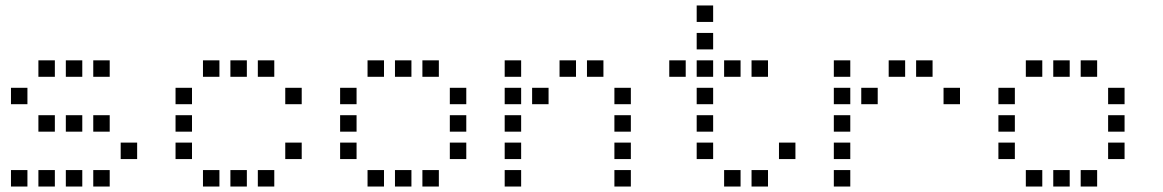

<svg xmlns="http://www.w3.org/2000/svg" viewBox="-20 -700 4240 700"><path d="M121 -480Q120 -480 120 -480Q120 -480 120 -479V-421Q120 -420 120 -420Q120 -420 121 -420H179Q180 -420 180 -420Q180 -420 180 -421V-479Q180 -480 180 -480Q180 -480 179 -480ZM221 -480Q220 -480 220 -480Q220 -480 220 -479V-421Q220 -420 220 -420Q220 -420 221 -420H279Q280 -420 280 -420Q280 -420 280 -421V-479Q280 -480 280 -480Q280 -480 279 -480ZM321 -480Q320 -480 320 -480Q320 -480 320 -479V-421Q320 -420 320 -420Q320 -420 321 -420H379Q380 -420 380 -420Q380 -420 380 -421V-479Q380 -480 380 -480Q380 -480 379 -480ZM21 -380Q20 -380 20 -380Q20 -380 20 -379V-321Q20 -320 20 -320Q20 -320 21 -320H79Q80 -320 80 -320Q80 -320 80 -321V-379Q80 -380 80 -380Q80 -380 79 -380ZM121 -280Q120 -280 120 -280Q120 -280 120 -279V-221Q120 -220 120 -220Q120 -220 121 -220H179Q180 -220 180 -220Q180 -220 180 -221V-279Q180 -280 180 -280Q180 -280 179 -280ZM221 -280Q220 -280 220 -280Q220 -280 220 -279V-221Q220 -220 220 -220Q220 -220 221 -220H279Q280 -220 280 -220Q280 -220 280 -221V-279Q280 -280 280 -280Q280 -280 279 -280ZM321 -280Q320 -280 320 -280Q320 -280 320 -279V-221Q320 -220 320 -220Q320 -220 321 -220H379Q380 -220 380 -220Q380 -220 380 -221V-279Q380 -280 380 -280Q380 -280 379 -280ZM421 -180Q420 -180 420 -180Q420 -180 420 -179V-121Q420 -120 420 -120Q420 -120 421 -120H479Q480 -120 480 -120Q480 -120 480 -121V-179Q480 -180 480 -180Q480 -180 479 -180ZM21 -80Q20 -80 20 -80Q20 -80 20 -79V-21Q20 -20 20 -20Q20 -20 21 -20H79Q80 -20 80 -20Q80 -20 80 -21V-79Q80 -80 80 -80Q80 -80 79 -80ZM121 -80Q120 -80 120 -80Q120 -80 120 -79V-21Q120 -20 120 -20Q120 -20 121 -20H179Q180 -20 180 -20Q180 -20 180 -21V-79Q180 -80 180 -80Q180 -80 179 -80ZM221 -80Q220 -80 220 -80Q220 -80 220 -79V-21Q220 -20 220 -20Q220 -20 221 -20H279Q280 -20 280 -20Q280 -20 280 -21V-79Q280 -80 280 -80Q280 -80 279 -80ZM321 -80Q320 -80 320 -80Q320 -80 320 -79V-21Q320 -20 320 -20Q320 -20 321 -20H379Q380 -20 380 -20Q380 -20 380 -21V-79Q380 -80 380 -80Q380 -80 379 -80Z M721 -480Q720 -480 720 -480Q720 -480 720 -479V-421Q720 -420 720 -420Q720 -420 721 -420H779Q780 -420 780 -420Q780 -420 780 -421V-479Q780 -480 780 -480Q780 -480 779 -480ZM821 -480Q820 -480 820 -480Q820 -480 820 -479V-421Q820 -420 820 -420Q820 -420 821 -420H879Q880 -420 880 -420Q880 -420 880 -421V-479Q880 -480 880 -480Q880 -480 879 -480ZM921 -480Q920 -480 920 -480Q920 -480 920 -479V-421Q920 -420 920 -420Q920 -420 921 -420H979Q980 -420 980 -420Q980 -420 980 -421V-479Q980 -480 980 -480Q980 -480 979 -480ZM621 -380Q620 -380 620 -380Q620 -380 620 -379V-321Q620 -320 620 -320Q620 -320 621 -320H679Q680 -320 680 -320Q680 -320 680 -321V-379Q680 -380 680 -380Q680 -380 679 -380ZM1021 -380Q1020 -380 1020 -380Q1020 -380 1020 -379V-321Q1020 -320 1020 -320Q1020 -320 1021 -320H1079Q1080 -320 1080 -320Q1080 -320 1080 -321V-379Q1080 -380 1080 -380Q1080 -380 1079 -380ZM621 -280Q620 -280 620 -280Q620 -280 620 -279V-221Q620 -220 620 -220Q620 -220 621 -220H679Q680 -220 680 -220Q680 -220 680 -221V-279Q680 -280 680 -280Q680 -280 679 -280ZM621 -180Q620 -180 620 -180Q620 -180 620 -179V-121Q620 -120 620 -120Q620 -120 621 -120H679Q680 -120 680 -120Q680 -120 680 -121V-179Q680 -180 680 -180Q680 -180 679 -180ZM1021 -180Q1020 -180 1020 -180Q1020 -180 1020 -179V-121Q1020 -120 1020 -120Q1020 -120 1021 -120H1079Q1080 -120 1080 -120Q1080 -120 1080 -121V-179Q1080 -180 1080 -180Q1080 -180 1079 -180ZM721 -80Q720 -80 720 -80Q720 -80 720 -79V-21Q720 -20 720 -20Q720 -20 721 -20H779Q780 -20 780 -20Q780 -20 780 -21V-79Q780 -80 780 -80Q780 -80 779 -80ZM821 -80Q820 -80 820 -80Q820 -80 820 -79V-21Q820 -20 820 -20Q820 -20 821 -20H879Q880 -20 880 -20Q880 -20 880 -21V-79Q880 -80 880 -80Q880 -80 879 -80ZM921 -80Q920 -80 920 -80Q920 -80 920 -79V-21Q920 -20 920 -20Q920 -20 921 -20H979Q980 -20 980 -20Q980 -20 980 -21V-79Q980 -80 980 -80Q980 -80 979 -80Z M1321 -480Q1320 -480 1320 -480Q1320 -480 1320 -479V-421Q1320 -420 1320 -420Q1320 -420 1321 -420H1379Q1380 -420 1380 -420Q1380 -420 1380 -421V-479Q1380 -480 1380 -480Q1380 -480 1379 -480ZM1421 -480Q1420 -480 1420 -480Q1420 -480 1420 -479V-421Q1420 -420 1420 -420Q1420 -420 1421 -420H1479Q1480 -420 1480 -420Q1480 -420 1480 -421V-479Q1480 -480 1480 -480Q1480 -480 1479 -480ZM1521 -480Q1520 -480 1520 -480Q1520 -480 1520 -479V-421Q1520 -420 1520 -420Q1520 -420 1521 -420H1579Q1580 -420 1580 -420Q1580 -420 1580 -421V-479Q1580 -480 1580 -480Q1580 -480 1579 -480ZM1221 -380Q1220 -380 1220 -380Q1220 -380 1220 -379V-321Q1220 -320 1220 -320Q1220 -320 1221 -320H1279Q1280 -320 1280 -320Q1280 -320 1280 -321V-379Q1280 -380 1280 -380Q1280 -380 1279 -380ZM1621 -380Q1620 -380 1620 -380Q1620 -380 1620 -379V-321Q1620 -320 1620 -320Q1620 -320 1621 -320H1679Q1680 -320 1680 -320Q1680 -320 1680 -321V-379Q1680 -380 1680 -380Q1680 -380 1679 -380ZM1221 -280Q1220 -280 1220 -280Q1220 -280 1220 -279V-221Q1220 -220 1220 -220Q1220 -220 1221 -220H1279Q1280 -220 1280 -220Q1280 -220 1280 -221V-279Q1280 -280 1280 -280Q1280 -280 1279 -280ZM1621 -280Q1620 -280 1620 -280Q1620 -280 1620 -279V-221Q1620 -220 1620 -220Q1620 -220 1621 -220H1679Q1680 -220 1680 -220Q1680 -220 1680 -221V-279Q1680 -280 1680 -280Q1680 -280 1679 -280ZM1221 -180Q1220 -180 1220 -180Q1220 -180 1220 -179V-121Q1220 -120 1220 -120Q1220 -120 1221 -120H1279Q1280 -120 1280 -120Q1280 -120 1280 -121V-179Q1280 -180 1280 -180Q1280 -180 1279 -180ZM1621 -180Q1620 -180 1620 -180Q1620 -180 1620 -179V-121Q1620 -120 1620 -120Q1620 -120 1621 -120H1679Q1680 -120 1680 -120Q1680 -120 1680 -121V-179Q1680 -180 1680 -180Q1680 -180 1679 -180ZM1321 -80Q1320 -80 1320 -80Q1320 -80 1320 -79V-21Q1320 -20 1320 -20Q1320 -20 1321 -20H1379Q1380 -20 1380 -20Q1380 -20 1380 -21V-79Q1380 -80 1380 -80Q1380 -80 1379 -80ZM1421 -80Q1420 -80 1420 -80Q1420 -80 1420 -79V-21Q1420 -20 1420 -20Q1420 -20 1421 -20H1479Q1480 -20 1480 -20Q1480 -20 1480 -21V-79Q1480 -80 1480 -80Q1480 -80 1479 -80ZM1521 -80Q1520 -80 1520 -80Q1520 -80 1520 -79V-21Q1520 -20 1520 -20Q1520 -20 1521 -20H1579Q1580 -20 1580 -20Q1580 -20 1580 -21V-79Q1580 -80 1580 -80Q1580 -80 1579 -80Z M1821 -480Q1820 -480 1820 -480Q1820 -480 1820 -479V-421Q1820 -420 1820 -420Q1820 -420 1821 -420H1879Q1880 -420 1880 -420Q1880 -420 1880 -421V-479Q1880 -480 1880 -480Q1880 -480 1879 -480ZM2021 -480Q2020 -480 2020 -480Q2020 -480 2020 -479V-421Q2020 -420 2020 -420Q2020 -420 2021 -420H2079Q2080 -420 2080 -420Q2080 -420 2080 -421V-479Q2080 -480 2080 -480Q2080 -480 2079 -480ZM2121 -480Q2120 -480 2120 -480Q2120 -480 2120 -479V-421Q2120 -420 2120 -420Q2120 -420 2121 -420H2179Q2180 -420 2180 -420Q2180 -420 2180 -421V-479Q2180 -480 2180 -480Q2180 -480 2179 -480ZM1821 -380Q1820 -380 1820 -380Q1820 -380 1820 -379V-321Q1820 -320 1820 -320Q1820 -320 1821 -320H1879Q1880 -320 1880 -320Q1880 -320 1880 -321V-379Q1880 -380 1880 -380Q1880 -380 1879 -380ZM1921 -380Q1920 -380 1920 -380Q1920 -380 1920 -379V-321Q1920 -320 1920 -320Q1920 -320 1921 -320H1979Q1980 -320 1980 -320Q1980 -320 1980 -321V-379Q1980 -380 1980 -380Q1980 -380 1979 -380ZM2221 -380Q2220 -380 2220 -380Q2220 -380 2220 -379V-321Q2220 -320 2220 -320Q2220 -320 2221 -320H2279Q2280 -320 2280 -320Q2280 -320 2280 -321V-379Q2280 -380 2280 -380Q2280 -380 2279 -380ZM1821 -280Q1820 -280 1820 -280Q1820 -280 1820 -279V-221Q1820 -220 1820 -220Q1820 -220 1821 -220H1879Q1880 -220 1880 -220Q1880 -220 1880 -221V-279Q1880 -280 1880 -280Q1880 -280 1879 -280ZM2221 -280Q2220 -280 2220 -280Q2220 -280 2220 -279V-221Q2220 -220 2220 -220Q2220 -220 2221 -220H2279Q2280 -220 2280 -220Q2280 -220 2280 -221V-279Q2280 -280 2280 -280Q2280 -280 2279 -280ZM1821 -180Q1820 -180 1820 -180Q1820 -180 1820 -179V-121Q1820 -120 1820 -120Q1820 -120 1821 -120H1879Q1880 -120 1880 -120Q1880 -120 1880 -121V-179Q1880 -180 1880 -180Q1880 -180 1879 -180ZM2221 -180Q2220 -180 2220 -180Q2220 -180 2220 -179V-121Q2220 -120 2220 -120Q2220 -120 2221 -120H2279Q2280 -120 2280 -120Q2280 -120 2280 -121V-179Q2280 -180 2280 -180Q2280 -180 2279 -180ZM1821 -80Q1820 -80 1820 -80Q1820 -80 1820 -79V-21Q1820 -20 1820 -20Q1820 -20 1821 -20H1879Q1880 -20 1880 -20Q1880 -20 1880 -21V-79Q1880 -80 1880 -80Q1880 -80 1879 -80ZM2221 -80Q2220 -80 2220 -80Q2220 -80 2220 -79V-21Q2220 -20 2220 -20Q2220 -20 2221 -20H2279Q2280 -20 2280 -20Q2280 -20 2280 -21V-79Q2280 -80 2280 -80Q2280 -80 2279 -80Z M2521 -680Q2520 -680 2520 -680Q2520 -680 2520 -679V-621Q2520 -620 2520 -620Q2520 -620 2521 -620H2579Q2580 -620 2580 -620Q2580 -620 2580 -621V-679Q2580 -680 2580 -680Q2580 -680 2579 -680ZM2521 -580Q2520 -580 2520 -580Q2520 -580 2520 -579V-521Q2520 -520 2520 -520Q2520 -520 2521 -520H2579Q2580 -520 2580 -520Q2580 -520 2580 -521V-579Q2580 -580 2580 -580Q2580 -580 2579 -580ZM2421 -480Q2420 -480 2420 -480Q2420 -480 2420 -479V-421Q2420 -420 2420 -420Q2420 -420 2421 -420H2479Q2480 -420 2480 -420Q2480 -420 2480 -421V-479Q2480 -480 2480 -480Q2480 -480 2479 -480ZM2521 -480Q2520 -480 2520 -480Q2520 -480 2520 -479V-421Q2520 -420 2520 -420Q2520 -420 2521 -420H2579Q2580 -420 2580 -420Q2580 -420 2580 -421V-479Q2580 -480 2580 -480Q2580 -480 2579 -480ZM2621 -480Q2620 -480 2620 -480Q2620 -480 2620 -479V-421Q2620 -420 2620 -420Q2620 -420 2621 -420H2679Q2680 -420 2680 -420Q2680 -420 2680 -421V-479Q2680 -480 2680 -480Q2680 -480 2679 -480ZM2721 -480Q2720 -480 2720 -480Q2720 -480 2720 -479V-421Q2720 -420 2720 -420Q2720 -420 2721 -420H2779Q2780 -420 2780 -420Q2780 -420 2780 -421V-479Q2780 -480 2780 -480Q2780 -480 2779 -480ZM2521 -380Q2520 -380 2520 -380Q2520 -380 2520 -379V-321Q2520 -320 2520 -320Q2520 -320 2521 -320H2579Q2580 -320 2580 -320Q2580 -320 2580 -321V-379Q2580 -380 2580 -380Q2580 -380 2579 -380ZM2521 -280Q2520 -280 2520 -280Q2520 -280 2520 -279V-221Q2520 -220 2520 -220Q2520 -220 2521 -220H2579Q2580 -220 2580 -220Q2580 -220 2580 -221V-279Q2580 -280 2580 -280Q2580 -280 2579 -280ZM2521 -180Q2520 -180 2520 -180Q2520 -180 2520 -179V-121Q2520 -120 2520 -120Q2520 -120 2521 -120H2579Q2580 -120 2580 -120Q2580 -120 2580 -121V-179Q2580 -180 2580 -180Q2580 -180 2579 -180ZM2821 -180Q2820 -180 2820 -180Q2820 -180 2820 -179V-121Q2820 -120 2820 -120Q2820 -120 2821 -120H2879Q2880 -120 2880 -120Q2880 -120 2880 -121V-179Q2880 -180 2880 -180Q2880 -180 2879 -180ZM2621 -80Q2620 -80 2620 -80Q2620 -80 2620 -79V-21Q2620 -20 2620 -20Q2620 -20 2621 -20H2679Q2680 -20 2680 -20Q2680 -20 2680 -21V-79Q2680 -80 2680 -80Q2680 -80 2679 -80ZM2721 -80Q2720 -80 2720 -80Q2720 -80 2720 -79V-21Q2720 -20 2720 -20Q2720 -20 2721 -20H2779Q2780 -20 2780 -20Q2780 -20 2780 -21V-79Q2780 -80 2780 -80Q2780 -80 2779 -80Z M3021 -480Q3020 -480 3020 -480Q3020 -480 3020 -479V-421Q3020 -420 3020 -420Q3020 -420 3021 -420H3079Q3080 -420 3080 -420Q3080 -420 3080 -421V-479Q3080 -480 3080 -480Q3080 -480 3079 -480ZM3221 -480Q3220 -480 3220 -480Q3220 -480 3220 -479V-421Q3220 -420 3220 -420Q3220 -420 3221 -420H3279Q3280 -420 3280 -420Q3280 -420 3280 -421V-479Q3280 -480 3280 -480Q3280 -480 3279 -480ZM3321 -480Q3320 -480 3320 -480Q3320 -480 3320 -479V-421Q3320 -420 3320 -420Q3320 -420 3321 -420H3379Q3380 -420 3380 -420Q3380 -420 3380 -421V-479Q3380 -480 3380 -480Q3380 -480 3379 -480ZM3021 -380Q3020 -380 3020 -380Q3020 -380 3020 -379V-321Q3020 -320 3020 -320Q3020 -320 3021 -320H3079Q3080 -320 3080 -320Q3080 -320 3080 -321V-379Q3080 -380 3080 -380Q3080 -380 3079 -380ZM3121 -380Q3120 -380 3120 -380Q3120 -380 3120 -379V-321Q3120 -320 3120 -320Q3120 -320 3121 -320H3179Q3180 -320 3180 -320Q3180 -320 3180 -321V-379Q3180 -380 3180 -380Q3180 -380 3179 -380ZM3421 -380Q3420 -380 3420 -380Q3420 -380 3420 -379V-321Q3420 -320 3420 -320Q3420 -320 3421 -320H3479Q3480 -320 3480 -320Q3480 -320 3480 -321V-379Q3480 -380 3480 -380Q3480 -380 3479 -380ZM3021 -280Q3020 -280 3020 -280Q3020 -280 3020 -279V-221Q3020 -220 3020 -220Q3020 -220 3021 -220H3079Q3080 -220 3080 -220Q3080 -220 3080 -221V-279Q3080 -280 3080 -280Q3080 -280 3079 -280ZM3021 -180Q3020 -180 3020 -180Q3020 -180 3020 -179V-121Q3020 -120 3020 -120Q3020 -120 3021 -120H3079Q3080 -120 3080 -120Q3080 -120 3080 -121V-179Q3080 -180 3080 -180Q3080 -180 3079 -180ZM3021 -80Q3020 -80 3020 -80Q3020 -80 3020 -79V-21Q3020 -20 3020 -20Q3020 -20 3021 -20H3079Q3080 -20 3080 -20Q3080 -20 3080 -21V-79Q3080 -80 3080 -80Q3080 -80 3079 -80Z M3721 -480Q3720 -480 3720 -480Q3720 -480 3720 -479V-421Q3720 -420 3720 -420Q3720 -420 3721 -420H3779Q3780 -420 3780 -420Q3780 -420 3780 -421V-479Q3780 -480 3780 -480Q3780 -480 3779 -480ZM3821 -480Q3820 -480 3820 -480Q3820 -480 3820 -479V-421Q3820 -420 3820 -420Q3820 -420 3821 -420H3879Q3880 -420 3880 -420Q3880 -420 3880 -421V-479Q3880 -480 3880 -480Q3880 -480 3879 -480ZM3921 -480Q3920 -480 3920 -480Q3920 -480 3920 -479V-421Q3920 -420 3920 -420Q3920 -420 3921 -420H3979Q3980 -420 3980 -420Q3980 -420 3980 -421V-479Q3980 -480 3980 -480Q3980 -480 3979 -480ZM3621 -380Q3620 -380 3620 -380Q3620 -380 3620 -379V-321Q3620 -320 3620 -320Q3620 -320 3621 -320H3679Q3680 -320 3680 -320Q3680 -320 3680 -321V-379Q3680 -380 3680 -380Q3680 -380 3679 -380ZM4021 -380Q4020 -380 4020 -380Q4020 -380 4020 -379V-321Q4020 -320 4020 -320Q4020 -320 4021 -320H4079Q4080 -320 4080 -320Q4080 -320 4080 -321V-379Q4080 -380 4080 -380Q4080 -380 4079 -380ZM3621 -280Q3620 -280 3620 -280Q3620 -280 3620 -279V-221Q3620 -220 3620 -220Q3620 -220 3621 -220H3679Q3680 -220 3680 -220Q3680 -220 3680 -221V-279Q3680 -280 3680 -280Q3680 -280 3679 -280ZM4021 -280Q4020 -280 4020 -280Q4020 -280 4020 -279V-221Q4020 -220 4020 -220Q4020 -220 4021 -220H4079Q4080 -220 4080 -220Q4080 -220 4080 -221V-279Q4080 -280 4080 -280Q4080 -280 4079 -280ZM3621 -180Q3620 -180 3620 -180Q3620 -180 3620 -179V-121Q3620 -120 3620 -120Q3620 -120 3621 -120H3679Q3680 -120 3680 -120Q3680 -120 3680 -121V-179Q3680 -180 3680 -180Q3680 -180 3679 -180ZM4021 -180Q4020 -180 4020 -180Q4020 -180 4020 -179V-121Q4020 -120 4020 -120Q4020 -120 4021 -120H4079Q4080 -120 4080 -120Q4080 -120 4080 -121V-179Q4080 -180 4080 -180Q4080 -180 4079 -180ZM3721 -80Q3720 -80 3720 -80Q3720 -80 3720 -79V-21Q3720 -20 3720 -20Q3720 -20 3721 -20H3779Q3780 -20 3780 -20Q3780 -20 3780 -21V-79Q3780 -80 3780 -80Q3780 -80 3779 -80ZM3821 -80Q3820 -80 3820 -80Q3820 -80 3820 -79V-21Q3820 -20 3820 -20Q3820 -20 3821 -20H3879Q3880 -20 3880 -20Q3880 -20 3880 -21V-79Q3880 -80 3880 -80Q3880 -80 3879 -80ZM3921 -80Q3920 -80 3920 -80Q3920 -80 3920 -79V-21Q3920 -20 3920 -20Q3920 -20 3921 -20H3979Q3980 -20 3980 -20Q3980 -20 3980 -21V-79Q3980 -80 3980 -80Q3980 -80 3979 -80Z"/></svg>

Font: Doto Black Medium
Style: Regular
Weight: 500
Monospace: yes
Version: Version 1.000